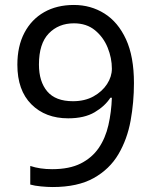

<svg xmlns="http://www.w3.org/2000/svg" viewBox="-20 -744 612 774"><path d="M520 -409Q520 -332 506.5 -257.5Q493 -183 457.5 -122.5Q422 -62 357.5 -26Q293 10 192 10Q172 10 145.5 7.5Q119 5 102 0V-75Q141 -62 190 -62Q260 -62 305.5 -85Q351 -108 378 -147.5Q405 -187 417 -239.5Q429 -292 431 -350H425Q403 -316 361.5 -291.5Q320 -267 255 -267Q163 -267 106.5 -323.5Q50 -380 50 -483Q50 -558 78.5 -612Q107 -666 158 -695Q209 -724 278 -724Q346 -724 401 -689.5Q456 -655 488 -585.5Q520 -516 520 -409ZM278 -650Q216 -650 176.5 -609Q137 -568 137 -484Q137 -415 170.5 -375.5Q204 -336 274 -336Q322 -336 357 -355.5Q392 -375 411.5 -405Q431 -435 431 -467Q431 -510 414 -552Q397 -594 363 -622Q329 -650 278 -650Z"/></svg>

Font: Noto Sans Tifinagh Rhissa Ixa
Style: Regular
Weight: 400
Designer: JamraPatel
Foundry: JamraPatel LLC
Version: Version 2.006; ttfautohint (v1.8.4.7-5d5b)